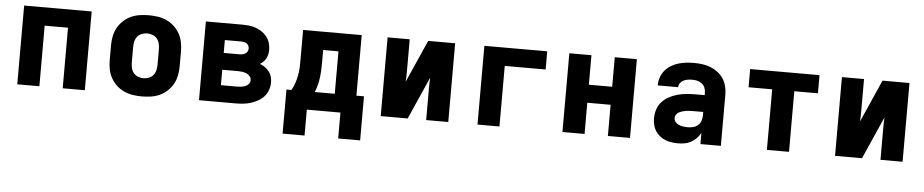

<svg xmlns="http://www.w3.org/2000/svg" viewBox="-41 -810 6081 1263"><g transform="rotate(5 3000.0 -178.5)"><path d="M77 0V-520H523V0H377V-400H223V0Z M900 8Q870 8 840 3.5Q810 -1 782.5 -13.5Q755 -26 732.5 -47Q710 -68 695.5 -94Q681 -120 675 -150Q669 -180 669 -210V-310Q669 -340 675 -370Q681 -400 695.5 -426Q710 -452 732.5 -473Q755 -494 782.5 -506.5Q810 -519 840 -523.5Q870 -528 900 -528Q930 -528 960 -523.5Q990 -519 1017.5 -506.5Q1045 -494 1067.5 -473Q1090 -452 1104.5 -426Q1119 -400 1125 -370Q1131 -340 1131 -310V-210Q1131 -180 1125 -150Q1119 -120 1104.5 -94Q1090 -68 1067.5 -47Q1045 -26 1017.5 -13.5Q990 -1 960 3.5Q930 8 900 8ZM900 -112Q918 -112 936 -119Q954 -126 965.5 -140.5Q977 -155 981 -173.5Q985 -192 985 -210V-310Q985 -328 981 -346.5Q977 -365 965.5 -379.5Q954 -394 936 -401Q918 -408 900 -408Q882 -408 864 -401Q846 -394 834.5 -379.5Q823 -365 819 -346.5Q815 -328 815 -310V-210Q815 -192 819 -173.5Q823 -155 834.5 -140.5Q846 -126 864 -119Q882 -112 900 -112Z M1277 0V-520H1516Q1539 -520 1562 -517.5Q1585 -515 1606.5 -507.5Q1628 -500 1647.5 -487Q1667 -474 1681 -455.5Q1695 -437 1701.5 -415Q1708 -393 1708 -370Q1708 -355 1705 -341Q1702 -327 1695.5 -314Q1689 -301 1678.5 -291Q1668 -281 1656 -273Q1674 -266 1689.5 -255Q1705 -244 1717 -229Q1729 -214 1734 -195.5Q1739 -177 1739 -158Q1739 -133 1730.5 -108Q1722 -83 1704.5 -64Q1687 -45 1664.5 -32.5Q1642 -20 1617.5 -12.5Q1593 -5 1567.5 -2.5Q1542 0 1516 0ZM1412 -324H1516Q1526 -324 1536 -326Q1546 -328 1554.5 -333.5Q1563 -339 1568 -348Q1573 -357 1573 -367Q1573 -377 1568 -386.5Q1563 -396 1554.5 -401Q1546 -406 1536 -407.5Q1526 -409 1516 -409H1412ZM1412 -111H1516Q1530 -111 1544 -112.5Q1558 -114 1571.5 -119Q1585 -124 1594.5 -135Q1604 -146 1604 -161Q1604 -175 1594.5 -186.5Q1585 -198 1572 -203.5Q1559 -209 1544.5 -211Q1530 -213 1516 -213H1412Z M1844 171V-120H1877Q1890 -143 1898.5 -168Q1907 -193 1912 -219Q1917 -245 1918 -271.5Q1919 -298 1919 -325V-520H2306V-120H2356V171H2211V0H1989V171ZM2031 -120H2163V-400H2062V-325Q2062 -299 2061 -273Q2060 -247 2057 -221Q2054 -195 2047.5 -169.5Q2041 -144 2031 -120Z M2477 0V-520H2623V-312Q2623 -294 2622.5 -276Q2622 -258 2621 -240L2745 -520H2923V0H2777V-208Q2777 -226 2777.5 -244Q2778 -262 2779 -280L2655 0Z M3116 0V-520H3531V-400H3261V0Z M3677 0V-520H3823V-325H3977V-520H4123V0H3977V-206H3823V0Z M4440 8Q4419 8 4397.5 5Q4376 2 4356 -6Q4336 -14 4319 -28Q4302 -42 4290.5 -60Q4279 -78 4274 -99.5Q4269 -121 4269 -142Q4269 -172 4278 -200.5Q4287 -229 4306.5 -250.5Q4326 -272 4352 -286.5Q4378 -301 4406.5 -309Q4435 -317 4464 -320Q4493 -323 4522 -323H4588V-338Q4588 -355 4582 -371Q4576 -387 4562.5 -398Q4549 -409 4532.5 -413Q4516 -417 4499 -417Q4484 -417 4469.5 -415Q4455 -413 4441.5 -406.5Q4428 -400 4419 -388Q4410 -376 4410 -361V-360H4275V-364Q4275 -390 4284 -415Q4293 -440 4309.5 -459.5Q4326 -479 4348.5 -493Q4371 -507 4396 -514.5Q4421 -522 4447 -525Q4473 -528 4499 -528Q4527 -528 4554.5 -524.5Q4582 -521 4608 -511Q4634 -501 4656.5 -484Q4679 -467 4694.5 -443.5Q4710 -420 4716.5 -393Q4723 -366 4723 -338V0H4588V-74Q4578 -54 4562 -38Q4546 -22 4526.5 -11Q4507 0 4485 4Q4463 8 4440 8ZM4495 -103Q4513 -103 4531 -107.5Q4549 -112 4562.5 -124Q4576 -136 4582 -153.5Q4588 -171 4588 -189V-212H4522Q4510 -212 4498 -211.5Q4486 -211 4474 -209Q4462 -207 4450.5 -203.5Q4439 -200 4428.5 -194.5Q4418 -189 4411 -178.5Q4404 -168 4404 -156Q4404 -141 4414 -129.5Q4424 -118 4437.5 -112.5Q4451 -107 4466 -105Q4481 -103 4495 -103Z M5027 0V-400H4871V-520H5329V-400H5173V0Z M5477 0V-520H5623V-312Q5623 -294 5622.5 -276Q5622 -258 5621 -240L5745 -520H5923V0H5777V-208Q5777 -226 5777.5 -244Q5778 -262 5779 -280L5655 0Z"/></g></svg>

Font: Iosevka Aile Heavy
Style: Regular
Weight: 900
Designer: Belleve Invis
Foundry: Belleve Invis
Version: Version 31.1.0; ttfautohint (v1.8.4)